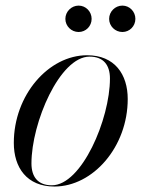

<svg xmlns="http://www.w3.org/2000/svg" viewBox="-20 -672 522 702"><path d="M379 -603C379 -576.5 401 -555 427.5 -555C454 -555 475 -576.5 475 -603C475 -629.5 454 -651.5 427.5 -651.5C401 -651.5 379 -629.5 379 -603ZM219 -603C219 -576.5 241 -555 267.5 -555C294 -555 315 -576.5 315 -603C315 -629.5 294 -651.5 267.5 -651.5C241 -651.5 219 -629.5 219 -603ZM179 10C320 10 447 -135 447 -310C447 -400 399.5 -470 298.5 -470C157.5 -470 30.5 -324.5 30.5 -149.5C30.5 -59.5 78 10 179 10ZM169.5 5.5C118.5 5.5 95 -25.5 95 -74.5C95 -223.5 198.5 -465 307.5 -465C358.5 -465 382 -434 382 -385C382 -236 278.5 5.5 169.5 5.5Z"/></svg>

Font: Bodoni* 36pt
Style: Italic
Weight: 400
Italic angle: -13°
Version: Version 2.3